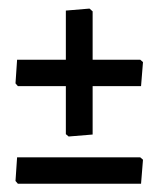

<svg xmlns="http://www.w3.org/2000/svg" viewBox="-20 -355 376 456"><path d="M315 81.3H22.4L16.8 74.8L20.6 18.7H313.1L319.6 24.3ZM200 -213.1H313.1L319.6 -207.5L315 -150.5H200V-35.5L143 -30.8L136.4 -36.4V-150.5H22.4L16.8 -157L20.6 -213.1H136.4V-329.9L192.5 -334.6L200 -328Z"/></svg>

Font: Gurajada
Style: Regular
Weight: 400
Designer: Purushoth Kumar Guthula
Foundry: SiliconAndhra, USA.
Version: Version 1.0.3; ttfautohint (v1.2.42-39fb)